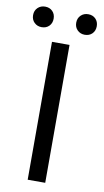

<svg xmlns="http://www.w3.org/2000/svg" viewBox="-110 -856 486 900"><g transform="rotate(10 132.5 -406.5)"><path d="M89.7 0V-656.3H173.2V0ZM29.6 -715.5Q8.8 -715.5 -5.3 -729.1Q-19.4 -742.8 -19.4 -764.4Q-19.4 -786 -5.3 -799.7Q8.8 -813.3 29.6 -813.3Q51.3 -813.3 64.9 -799.7Q78.5 -786 78.5 -764.4Q78.5 -742.8 64.9 -729.1Q51.3 -715.5 29.6 -715.5ZM234.8 -715.5Q214.1 -715.5 200 -729.1Q185.9 -742.8 185.9 -764.4Q185.9 -786 200 -799.7Q214.1 -813.3 234.8 -813.3Q256.5 -813.3 270.1 -799.7Q283.7 -786 283.7 -764.4Q283.7 -742.8 270.1 -729.1Q256.5 -715.5 234.8 -715.5Z"/></g></svg>

Font: Source Sans 3 Variable
Style: Regular
Weight: 200
Designer: Paul D. Hunt
Foundry: Adobe Systems Incorporated
Version: Version 3.026